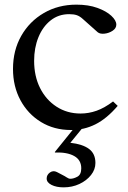

<svg xmlns="http://www.w3.org/2000/svg" viewBox="-20 -550 550 827"><path d="M286 10Q213 10 156.5 -24.5Q100 -59 68 -118.5Q36 -178 36 -253Q36 -333 71.5 -395.5Q107 -458 169 -494Q231 -530 309 -530Q361 -530 399.5 -516Q438 -502 459.5 -482Q481 -462 481 -444Q481 -428 465 -417.5Q449 -407 430 -405Q411 -403 401 -411L337 -468Q324 -480 311 -484.5Q298 -489 278 -489Q232 -489 198 -462Q164 -435 145.5 -389.5Q127 -344 127 -288Q127 -222 152.5 -171Q178 -120 223.5 -90.5Q269 -61 327 -61Q362 -61 396 -73Q430 -85 467 -113L487 -94Q440 -39 391 -14.5Q342 10 286 10ZM254 257Q223 257 202 246.5Q181 236 181 219Q181 203 195 193Q209 183 225 191L246 202Q260 209 268 214.5Q276 220 283 220Q297 220 313.5 211Q330 202 330 175Q330 139 299.5 122Q269 105 217 107L216 105L308 -9L337 -1L283 65Q336 71 363.5 91.5Q391 112 391 152Q391 180 372 204Q353 228 322 242.5Q291 257 254 257Z"/></svg>

Font: Hedvig Letters Serif 24pt 24pt
Style: Regular
Weight: 400
Version: Version 1.000